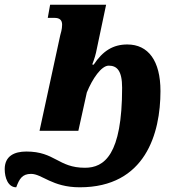

<svg xmlns="http://www.w3.org/2000/svg" viewBox="-98 -556 736 816"><path d="M-29 240C-16 205 -4 183 34 183C81 183 123 240 241 240C520 240 584 11 584 -169C584 -298 532 -367 443 -367C383 -367 339 -340 300 -281L294 -282C303 -305 309 -324 314 -351L353 -536H115L105 -480H134C155 -480 166 -471 166 -451C166 -432 160 -413 158 -406L70 0H235L271 -163C295 -222 333 -277 364 -277C399 -277 421 -256 421 -183C421 103 345 157 263 157C149 157 136 88 14 88C-37 88 -78 107 -78 163C-78 199 -64 240 -29 240Z"/></svg>

Font: Noto Serif SemiCondensed Extra
Style: Italic
Weight: 800
Width: 4
Italic angle: -12°
Designer: Monotype Design Team
Foundry: Monotype Imaging Inc.
Version: Version 1.901